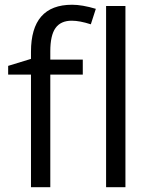

<svg xmlns="http://www.w3.org/2000/svg" viewBox="-20 -785 632 805"><path d="M327.1 -472.2H190.9V0H109.9V-472.2H14.2V-508.8L109.9 -538.1V-567.9Q109.9 -765.1 282.2 -765.1Q324.7 -765.1 381.8 -748L360.8 -683.1Q314 -698.2 280.8 -698.2Q234.9 -698.2 212.9 -667.7Q190.9 -637.2 190.9 -569.8V-535.2H327.1ZM505.9 0H424.8V-759.8H505.9Z"/></svg>

Font: f0_51640 
Style: Regular
Weight: 400
Foundry: Ascender Corporation
Version: Version 1.10